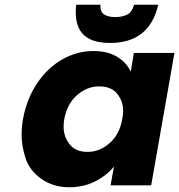

<svg xmlns="http://www.w3.org/2000/svg" viewBox="-20 -781 755 809"><path d="M77 -280Q93 -366 137 -431Q181 -496 243 -531Q305 -566 374 -566Q433 -566 473 -542Q513 -518 531 -479L544 -558H715L617 0H446L460 -79Q428 -40 379.5 -16Q331 8 272 8Q204 8 154 -27.5Q104 -63 87.5 -115Q71 -167 71 -212Q71 -244 77 -280ZM495 -279Q499 -298 499 -314Q499 -354 474 -385.5Q449 -417 398 -417Q347 -417 305 -380.5Q263 -344 251 -280Q248 -262 248 -247Q248 -206 273 -173.5Q298 -141 349 -141Q400 -141 442 -178Q484 -215 495 -279ZM403 -761Q402 -730 419.5 -719.5Q437 -709 465 -709Q494 -709 515 -719Q536 -729 545 -761H647Q609 -600 444 -600Q361 -600 326.5 -640.5Q292 -681 301 -761Z"/></svg>

Font: Fz Poppins
Style: Bold Italic
Weight: 700
Italic angle: -10°
Designer: Ninad Kale (Devanagari), Jonny Pinhorn (Latin)
Foundry: Indian Type Foundry
Version: Vit hóa bi Vntype.Com & FontZin.Com